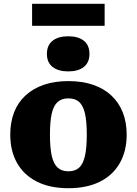

<svg xmlns="http://www.w3.org/2000/svg" viewBox="-20 -979 721 1011"><path d="M647 -270Q647 -184 611 -120.5Q575 -57 506.5 -22.5Q438 12 340 12Q243 12 174.5 -22.5Q106 -57 70 -120.5Q34 -184 34 -270Q34 -335 54 -387Q74 -439 114 -476Q154 -513 210.5 -532.5Q267 -552 340 -552Q413 -552 470 -532.5Q527 -513 566.5 -476Q606 -439 626.5 -387Q647 -335 647 -270ZM243 -270Q243 -201 252.5 -158.5Q262 -116 283.5 -96.5Q305 -77 340 -77Q376 -77 397 -96.5Q418 -116 427.5 -158.5Q437 -201 437 -270Q437 -339 427.5 -381Q418 -423 397 -442Q376 -461 340 -461Q305 -461 283.5 -442Q262 -423 252.5 -381Q243 -339 243 -270ZM339 -603Q287 -603 257 -626.5Q227 -650 227 -695Q227 -741 257 -764.5Q287 -788 339 -788Q392 -788 421.5 -764.5Q451 -741 451 -695Q451 -650 421.5 -626.5Q392 -603 339 -603ZM149 -959H531V-843H149Z"/></svg>

Font: Roboto Serif 20pt ExtraBold
Style: Regular
Weight: 800
Version: Version 1.008